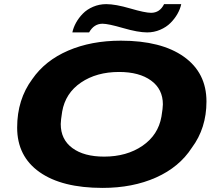

<svg xmlns="http://www.w3.org/2000/svg" viewBox="-20 -897 1053 929"><path d="M330.1 -740.2Q335 -763.7 347.9 -787.1Q360.8 -810.5 380.9 -831.1Q400.9 -851.6 430.7 -864.3Q460.4 -877 494.1 -877Q538.6 -877 610.4 -856Q682.1 -835 710.9 -835Q753.4 -835 773.9 -877H856.9Q852.1 -853.5 838.6 -829.8Q825.2 -806.2 804.9 -785.9Q784.7 -765.6 754.9 -752.9Q725.1 -740.2 691.9 -740.2Q647.9 -740.2 575.7 -761.2Q503.4 -782.2 476.1 -782.2Q434.6 -782.2 411.1 -740.2ZM476.1 12.2Q279.8 12.2 171.4 -64.2Q63 -140.6 63 -279.8Q63 -415.5 136.2 -514.2Q198.2 -604 309.8 -652.1Q421.4 -700.2 564.9 -700.2Q760.3 -700.2 869.6 -622.6Q979 -544.9 979 -405.8Q979 -276.9 908.2 -182.1Q847.7 -88.4 734.9 -38.1Q622.1 12.2 476.1 12.2ZM483.9 -139.2Q592.8 -139.2 669.2 -191.4Q745.6 -243.7 761.2 -333Q768.1 -375 768.1 -392.1Q768.1 -465.8 710.9 -507.3Q653.8 -548.8 556.2 -548.8Q447.3 -548.8 371.8 -497.6Q296.4 -446.3 280.8 -356.9Q273.9 -313.5 273.9 -296.9Q273.9 -222.2 330.1 -180.7Q386.2 -139.2 483.9 -139.2Z"/></svg>

Font: Archivo Expanded ExtraBold
Style: Italic
Weight: 800
Width: 7
Italic angle: -10°
Designer: Hector Gatti
Foundry: Omnibus-Type
Version: Version 2.001